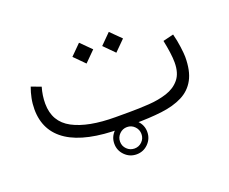

<svg xmlns="http://www.w3.org/2000/svg" viewBox="-99 -599 1065 893"><g transform="rotate(-20 434.0 -152.0)"><path d="M356.9 56.2Q356.9 22.5 380.9 -1.5Q404.8 -25.4 438.5 -25.4Q472.2 -25.4 496.1 -1.5Q520 22.5 520 56.2Q520 89.8 496.1 113.8Q472.2 137.7 438.5 137.7Q404.8 137.7 380.9 113.8Q356.9 89.8 356.9 56.2ZM385.3 56.2Q385.3 78.1 400.9 93.5Q416.5 108.9 438.5 108.9Q460.4 108.9 475.8 93.5Q491.2 78.1 491.2 56.2Q491.2 34.2 475.8 18.6Q460.4 2.9 438.5 2.9Q416.5 2.9 400.9 18.6Q385.3 34.2 385.3 56.2ZM476.1 0H410.2Q236.3 0 149.4 -56.4Q62.5 -112.8 62.5 -221.7Q62.5 -249 67.9 -275.6Q73.2 -302.2 82.5 -327.1L130.4 -309.1Q118.7 -269.5 118.7 -229Q119.1 -138.7 194.6 -98.6Q270 -58.6 405.3 -58.6H472.7Q521.5 -58.6 570.3 -61.8Q619.1 -64.9 659.9 -78.1Q700.7 -91.3 725.3 -121.1Q750 -150.9 750 -204.1Q750 -225.6 746.1 -254.2Q742.2 -282.7 735.4 -315.4L787.6 -328.1Q796.4 -294.9 800.8 -260.7Q805.2 -226.6 805.2 -211.4Q805.2 -142.1 782.2 -100.1Q759.3 -58.1 716.1 -36.4Q672.9 -14.6 612.3 -7.3Q551.8 0 476.1 0ZM459.5 -390.6 510.7 -441.9 562.5 -390.6 510.7 -338.9ZM312 -390.6 363.3 -441.9 415 -390.6 363.3 -338.9Z"/></g></svg>

Font: Vazir Thin FD-WOL
Style: Thin-FD-WOL
Weight: 100
Designer: Saber Rastikerdar
Foundry: Saber Rastikerdar
Version: Version 30.1.0